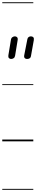

<svg xmlns="http://www.w3.org/2000/svg" viewBox="-25 -1250 320 1698"><path d="M73 -728.5Q62 -728.5 54.2 -736.2Q46.5 -744 49 -760.5L71.5 -897Q74 -914 84.8 -921.2Q95.5 -928.5 107 -928.5Q118.5 -928.5 126.2 -920.5Q134 -912.5 131 -895L108.5 -757.5Q106 -742.5 95.8 -735.5Q85.5 -728.5 73 -728.5ZM189 -760.5 217 -903Q219.5 -916.5 228.5 -922.5Q237.5 -928.5 248.5 -928.5Q262 -928.5 269.5 -920.5Q277 -912.5 274 -895L248.5 -752.5Q246.5 -740 237 -734.2Q227.5 -728.5 215.5 -728.5Q206.5 -728.5 199.8 -731.8Q193 -735 190 -742Q187 -749 189 -760.5ZM73 -728.5Q62 -728.5 54.2 -736.2Q46.5 -744 49 -760.5L71.5 -897Q74 -914 84.8 -921.2Q95.5 -928.5 107 -928.5Q118.5 -928.5 126.2 -920.5Q134 -912.5 131 -895L108.5 -757.5Q106 -742.5 95.8 -735.5Q85.5 -728.5 73 -728.5ZM189 -760.5 217 -903Q219.5 -916.5 228.5 -922.5Q237.5 -928.5 248.5 -928.5Q262 -928.5 269.5 -920.5Q277 -912.5 274 -895L248.5 -752.5Q246.5 -740 237 -734.2Q227.5 -728.5 215.5 -728.5Q206.5 -728.5 199.8 -731.8Q193 -735 190 -742Q187 -749 189 -760.5ZM-5 420.5H269.5V428.5H-5ZM-5 -16H269.5V0H-5ZM-5 -505.5H269.5V-497.5H-5ZM-5 -1230H269.5V-1222H-5Z"/></svg>

Font: Edu VIC WA NT Pre Guide
Style: Regular
Weight: 400
Designer: Tina and Corey Anderson, Eben Sorkin, Mirko Velimirovic
Foundry: Google for Education
Version: Version 1.000